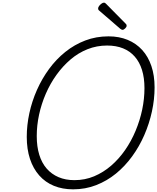

<svg xmlns="http://www.w3.org/2000/svg" viewBox="-20 -1403 1181 1442"><path d="M529 19Q449 19 384.5 -7.5Q320 -34 274.5 -85.5Q229 -137 205 -210Q181 -283 181 -375Q181 -463 200.5 -553Q220 -643 257.5 -727.5Q295 -812 348.5 -885Q402 -958 470.5 -1013Q539 -1068 620.5 -1099Q702 -1130 795 -1130Q875 -1130 939 -1103.5Q1003 -1077 1048 -1027.5Q1093 -978 1117 -907Q1141 -836 1141 -747Q1141 -657 1121 -565.5Q1101 -474 1063.5 -388Q1026 -302 972 -228Q918 -154 850.5 -99Q783 -44 702 -12.5Q621 19 529 19ZM539 -50Q618 -50 687 -79Q756 -108 814.5 -158.5Q873 -209 919.5 -276Q966 -343 998.5 -421Q1031 -499 1048 -580Q1065 -661 1065 -741Q1065 -818 1046.5 -877.5Q1028 -937 992 -978Q956 -1019 904 -1040Q852 -1061 784 -1061Q707 -1061 637.5 -1033.5Q568 -1006 509.5 -956Q451 -906 404 -840.5Q357 -775 324 -699Q291 -623 273.5 -542Q256 -461 256 -381Q256 -302 275 -240.5Q294 -179 330.5 -137Q367 -95 419.5 -72.5Q472 -50 539 -50ZM900 -1179Q896 -1179 892 -1181.5Q888 -1184 883 -1187L729 -1320Q721 -1326 719 -1330Q717 -1334 717 -1340Q717 -1349 724.5 -1358.5Q732 -1368 742 -1375.5Q752 -1383 760 -1383Q766 -1383 769.5 -1380.5Q773 -1378 778 -1373L924 -1225Q929 -1220 930 -1216.5Q931 -1213 931 -1209Q931 -1201 920.5 -1190Q910 -1179 900 -1179Z"/></svg>

Font: Playwrite CU Light
Style: Regular
Weight: 300
Designer: Veronika Burian, José Scaglione
Foundry: TypeTogether
Version: Version 1.002